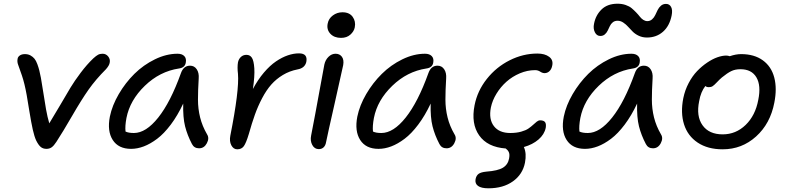

<svg xmlns="http://www.w3.org/2000/svg" viewBox="-20 -788 4228 1029"><path d="M229 9.8Q210.4 9.8 198.2 -0.5Q186 -10.7 173.8 -35.2Q164.1 -56.2 155.8 -92.8Q147.5 -129.4 137 -194.3Q126.5 -259.3 123 -278.8Q111.8 -341.3 97.4 -383.5Q83 -425.8 77.1 -441.2Q71.3 -456.5 74.2 -472.2Q75.7 -483.4 86.2 -490.7Q96.7 -498 113.8 -498Q130.9 -498 143.8 -490.7Q156.7 -483.4 165 -473.1Q173.3 -462.9 180.2 -444.1Q187 -425.3 190.7 -410.4Q194.3 -395.5 199.2 -371.1Q204.1 -345.7 211.7 -294.7Q219.2 -243.7 226.8 -201.7Q234.4 -159.7 244.1 -127Q266.6 -163.1 301.8 -223.4Q336.9 -283.7 357.9 -318.6Q378.9 -353.5 412.1 -397.7Q445.3 -441.9 480 -475.1Q495.6 -489.3 505.6 -494.6Q515.6 -500 529.8 -500Q548.3 -500 560.1 -485.1Q571.8 -470.2 567.9 -452.1Q565.9 -437.5 547.9 -417Q493.2 -362.3 454.8 -307.9Q416.5 -253.4 366.7 -167.2Q316.9 -81.1 282.2 -27.8Q268.6 -6.8 256.8 1.5Q245.1 9.8 229 9.8Z M682.6 9.8Q614.7 9.8 584.2 -37.8Q553.7 -85.4 568.8 -163.1Q581.1 -223.1 616.5 -283.7Q651.9 -344.2 700.2 -392.1Q748.5 -439.9 810.1 -470Q871.6 -500 931.6 -500Q955.6 -500 967.8 -487.3Q980 -474.6 975.6 -452.1Q971.2 -425.3 939 -420.9Q835.9 -405.3 756.1 -328.1Q676.3 -251 657.7 -155.8Q649.4 -111.3 652.8 -83Q668.9 -75.2 697.8 -75.2Q762.2 -75.2 828.1 -158Q894 -240.7 949.7 -396Q963.9 -436 998.5 -436Q1021.5 -436 1034.4 -416.7Q1047.4 -397.5 1044.9 -367.2Q1041 -303.2 1041 -254.2Q1041 -205.1 1052.5 -158.7Q1064 -112.3 1089.8 -67.9Q1103 -47.4 1088.6 -20.3Q1074.2 6.8 1046.9 6.8Q1020.5 6.8 1008.8 -16.1Q983.9 -63.5 971.9 -111.1Q960 -158.7 961.9 -232.9Q931.6 -168.5 895.3 -120.1Q858.9 -71.8 822.3 -44.2Q785.6 -16.6 750.7 -3.4Q715.8 9.8 682.6 9.8Z M1251.5 12.2Q1231 12.2 1219.7 -9.5Q1208.5 -31.2 1214.4 -61Q1262.7 -304.2 1255.4 -392.1Q1251 -427.7 1255.4 -454.1Q1259.3 -472.2 1271.5 -483.2Q1283.7 -494.1 1300.8 -494.1Q1319.8 -494.1 1330.1 -478.3Q1340.3 -462.4 1343 -421.6Q1345.7 -380.9 1335.4 -311Q1362.3 -361.3 1394.5 -399.2Q1426.8 -437 1459.2 -459Q1491.7 -481 1522.7 -491.5Q1553.7 -502 1582.5 -502Q1630.4 -502 1621.6 -456.1Q1613.8 -422.9 1574.7 -416Q1531.7 -407.7 1496.1 -386.2Q1460.4 -364.7 1434.1 -335Q1407.7 -305.2 1385 -262Q1362.3 -218.8 1346.2 -173.8Q1330.1 -128.9 1313.5 -69.8Q1298.8 -21 1286.6 -4.4Q1274.4 12.2 1251.5 12.2Z M1807.6 -585Q1771 -585 1750.2 -607.4Q1729.5 -629.9 1736.3 -662.1Q1741.2 -688.5 1763.9 -705.3Q1786.6 -722.2 1815.4 -722.2Q1852.5 -722.2 1870.1 -697.8Q1887.7 -673.3 1881.3 -641.1Q1877 -619.6 1857.7 -602.3Q1838.4 -585 1807.6 -585ZM1688.5 11.2Q1665.5 11.2 1653.6 -11Q1641.6 -33.2 1647.5 -62Q1670.4 -179.2 1690.2 -289.6Q1710 -399.9 1718.3 -441.9Q1723.6 -466.8 1740.5 -483.4Q1757.3 -500 1778.3 -500Q1800.3 -500 1812.3 -483.9Q1824.2 -467.8 1819.3 -439Q1812 -402.8 1773.9 -235.4Q1735.8 -67.9 1727.5 -25.9Q1724.6 -8.3 1714.4 1.5Q1704.1 11.2 1688.5 11.2Z M2008.8 9.8Q1940.9 9.8 1910.4 -37.8Q1879.9 -85.4 1895 -163.1Q1907.2 -223.1 1942.6 -283.7Q1978 -344.2 2026.4 -392.1Q2074.7 -439.9 2136.2 -470Q2197.8 -500 2257.8 -500Q2281.7 -500 2293.9 -487.3Q2306.2 -474.6 2301.8 -452.1Q2297.4 -425.3 2265.1 -420.9Q2162.1 -405.3 2082.3 -328.1Q2002.4 -251 1983.9 -155.8Q1975.6 -111.3 1979 -83Q1995.1 -75.2 2023.9 -75.2Q2088.4 -75.2 2154.3 -158Q2220.2 -240.7 2275.9 -396Q2290 -436 2324.7 -436Q2347.7 -436 2360.6 -416.7Q2373.5 -397.5 2371.1 -367.2Q2367.2 -303.2 2367.2 -254.2Q2367.2 -205.1 2378.7 -158.7Q2390.1 -112.3 2416 -67.9Q2429.2 -47.4 2414.8 -20.3Q2400.4 6.8 2373 6.8Q2346.7 6.8 2335 -16.1Q2310.1 -63.5 2298.1 -111.1Q2286.1 -158.7 2288.1 -232.9Q2257.8 -168.5 2221.4 -120.1Q2185.1 -71.8 2148.4 -44.2Q2111.8 -16.6 2076.9 -3.4Q2042 9.8 2008.8 9.8Z M2597.7 221.2Q2559.6 221.2 2542 208.5Q2524.4 195.8 2528.8 171.9Q2532.7 152.8 2544.9 143.8Q2557.1 134.8 2586.4 131.8Q2647.9 127.4 2675.3 110.8Q2702.6 94.2 2708.5 61Q2712.4 39.1 2707 27.6Q2701.7 16.1 2690.4 7.8Q2592.3 0.5 2548.1 -62.3Q2503.9 -125 2523.4 -224.1Q2538.6 -301.3 2589.1 -365Q2639.6 -428.7 2711.4 -464.8Q2783.2 -501 2859.9 -501Q2899.9 -501 2923.1 -483.6Q2946.3 -466.3 2939.5 -436Q2936 -417.5 2924.8 -406.7Q2913.6 -396 2898.4 -396Q2887.2 -396 2875 -404.1Q2862.8 -412.1 2847.7 -412.1Q2806.2 -412.1 2765.9 -395Q2725.6 -377.9 2694.3 -350.1Q2663.1 -322.3 2640.9 -286.1Q2618.7 -250 2610.8 -211.9Q2598.6 -148.9 2627 -112.1Q2655.3 -75.2 2714.8 -75.2Q2747.6 -75.2 2772.9 -82.3Q2798.3 -89.4 2812.5 -99.4Q2826.7 -109.4 2837.2 -119.1Q2847.7 -128.9 2856.7 -136Q2865.7 -143.1 2874.5 -143.1Q2893.6 -143.1 2900.9 -133.8Q2908.2 -124.5 2904.8 -103Q2897.5 -67.4 2866 -40.3Q2834.5 -13.2 2787.6 0Q2803.2 34.2 2793.5 84Q2781.2 146.5 2729 183.8Q2676.8 221.2 2597.7 221.2Z M3197.3 -595.2Q3178.2 -595.2 3168.2 -615Q3158.2 -634.8 3163.6 -660.2Q3171.9 -705.6 3203.4 -736.8Q3234.9 -768.1 3289.6 -768.1Q3313.5 -768.1 3333.3 -761.2Q3353 -754.4 3365.5 -743.9Q3377.9 -733.4 3389.4 -721.4Q3400.9 -709.5 3408.9 -699Q3417 -688.5 3427.5 -681.6Q3438 -674.8 3449.2 -674.8Q3463.9 -674.8 3474.6 -684.3Q3485.4 -693.8 3491.7 -707.3Q3498 -720.7 3504.6 -734.4Q3511.2 -748 3522.5 -757.6Q3533.7 -767.1 3549.3 -767.1Q3567.9 -767.1 3576.7 -750.7Q3585.4 -734.4 3579.6 -705.1Q3568.4 -648.9 3533.2 -617.9Q3498 -586.9 3447.3 -586.9Q3423.3 -586.9 3403.6 -596.2Q3383.8 -605.5 3370.8 -618.7Q3357.9 -631.8 3345.9 -645Q3334 -658.2 3319.8 -667.5Q3305.7 -676.8 3289.6 -676.8Q3274.4 -676.8 3264.2 -668.5Q3253.9 -660.2 3248.3 -647.9Q3242.7 -635.7 3236.8 -623.8Q3231 -611.8 3221.2 -603.5Q3211.4 -595.2 3197.3 -595.2ZM3115.2 9.8Q3047.4 9.8 3016.8 -37.8Q2986.3 -85.4 3001.5 -163.1Q3013.7 -223.1 3049.1 -283.7Q3084.5 -344.2 3132.8 -392.1Q3181.2 -439.9 3242.7 -470Q3304.2 -500 3364.3 -500Q3388.2 -500 3400.4 -487.3Q3412.6 -474.6 3408.2 -452.1Q3403.8 -425.3 3371.6 -420.9Q3268.6 -405.3 3188.7 -328.1Q3108.9 -251 3090.3 -155.8Q3082 -111.3 3085.4 -83Q3101.6 -75.2 3130.4 -75.2Q3194.8 -75.2 3260.7 -158Q3326.7 -240.7 3382.3 -396Q3396.5 -436 3431.2 -436Q3454.1 -436 3467 -416.7Q3480 -397.5 3477.5 -367.2Q3473.6 -303.2 3473.6 -254.2Q3473.6 -205.1 3485.1 -158.7Q3496.6 -112.3 3522.5 -67.9Q3535.6 -47.4 3521.2 -20.3Q3506.8 6.8 3479.5 6.8Q3453.1 6.8 3441.4 -16.1Q3416.5 -63.5 3404.5 -111.1Q3392.6 -158.7 3394.5 -232.9Q3364.3 -168.5 3327.9 -120.1Q3291.5 -71.8 3254.9 -44.2Q3218.3 -16.6 3183.3 -3.4Q3148.4 9.8 3115.2 9.8Z M3853 12.2Q3772.9 12.2 3719.2 -23.7Q3665.5 -59.6 3646 -121.6Q3626.5 -183.6 3642.1 -262.2Q3650.9 -305.2 3670.9 -343Q3690.9 -380.9 3716.1 -407Q3741.2 -433.1 3769.8 -452.4Q3798.3 -471.7 3824.7 -481Q3851.1 -490.2 3872.1 -490.2Q3880.9 -490.2 3891.1 -486.8Q3923.8 -498 3952.1 -498Q4022.5 -498 4068.4 -464.6Q4114.3 -431.2 4129.6 -372.3Q4145 -313.5 4129.9 -237.8Q4108.4 -125.5 4032.2 -56.6Q3956.1 12.2 3853 12.2ZM3727.1 -246.1Q3710.4 -165.5 3745.1 -116.7Q3779.8 -67.9 3853 -67.9Q3923.8 -67.9 3976.1 -118.4Q4028.3 -168.9 4043.9 -252.9Q4059.6 -329.6 4033.9 -373.3Q4008.3 -417 3948.2 -417Q3919.9 -417 3898.9 -406.7Q3877.9 -396.5 3849.1 -373Q3836.4 -362.3 3822 -346.9Q3807.6 -331.5 3799.3 -326.2Q3791 -320.8 3778.8 -320.8Q3766.6 -320.8 3760.3 -327.1Q3735.8 -295.9 3727.1 -246.1Z"/></svg>

Font: Shantell Sans Normal
Style: Italic
Weight: 400
Italic angle: -11.31°
Designer: Stephen Nixon, Anya Danilova, Shantell Martin
Foundry: Arrow Type
Version: Version 1.006;[559af2be0]